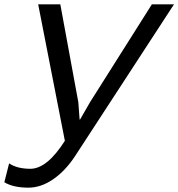

<svg xmlns="http://www.w3.org/2000/svg" viewBox="-75 -650 822 885"><path d="M625 -630H727L272 68Q227 137 170.5 176Q114 215 56 215Q-14 215 -55 190L-33 103Q4 128 65 128Q142 128 224 -1L101 -630H203L286 -179L292 -99H294L340 -179Z"/></svg>

Font: Sinkin Sans 400 Italic
Style: Italic
Weight: 400
Italic angle: -112°
Designer: Keith Bates
Foundry: K-Type
Version: Sinkin Sans (version 1.0)  by Keith Bates   •   © 2014   www